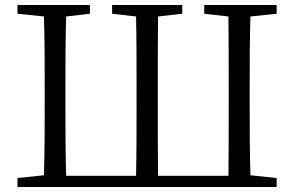

<svg xmlns="http://www.w3.org/2000/svg" viewBox="-20 -749 1179 769"><path d="M1088 -694V-729H798V-694L895 -683C896 -587 896 -489 896 -392V-337C896 -238 896 -141 895 -45H613C612 -142 612 -241 612 -345V-390C612 -491 612 -588 613 -683L710 -694V-729H429V-694L525 -683C527 -587 527 -489 527 -390V-345C527 -240 527 -141 525 -45H245C242 -141 242 -238 242 -337V-392C242 -489 242 -587 245 -683L340 -694V-729H50V-694L156 -683C159 -588 159 -491 159 -392V-337C159 -241 159 -143 156 -47L50 -36V0H1088V-36L983 -47C980 -143 980 -241 980 -337V-392C980 -491 980 -588 983 -683Z"/></svg>

Font: Source Han Serif AKR9
Style: Regular
Weight: 400
Designer: Ryoko NISHIZUKA 西塚涼子 (kana & ideographs); Frank Grießhammer (Latin, Greek & Cyrillic); Sandoll Communications 산돌커뮤니케이션, 
Foundry: Adobe Systems Incorporated
Version: Version 1.005;hotconv 1.0.107;makeotfexe 2.5.65593